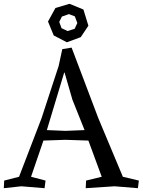

<svg xmlns="http://www.w3.org/2000/svg" viewBox="-25 -978 749 1008"><path d="M283 -632 302 -720 351 -728 491 -358 620 -50 704 -30 699 10 577 0 425 10 427 -30 509 -50 439 -240 318 -244 203 -240 138 -50 214 -30 209 10 87 0 -5 10 -3 -30 75 -50 193 -357ZM312 -597 221 -295 318 -291 419 -295 355 -455 314 -597ZM266 -936 340 -958 413 -928 439 -843 399 -783 326 -756 257 -792 227 -865ZM298 -830 330 -815 367 -827 381 -857 368 -892 337 -904 300 -891 286 -863Z"/></svg>

Font: Alike Angular
Style: Regular
Weight: 400
Designer: Sveta Sebyakina
Foundry: Cyreal (www.cyreal.org)
Version: Version 1.300; ttfautohint (v1.8.4.7-5d5b)